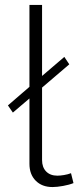

<svg xmlns="http://www.w3.org/2000/svg" viewBox="-20 -750 317 776"><path d="M99 -352 32 -295 12 -324 99 -399V-730H150V-443L240 -520L260 -490L150 -396V-103Q150 -74 166.5 -57Q183 -40 212 -40Q223 -40 238.5 -42.5Q254 -45 267 -50L277 -10Q260 -3 235 1.5Q210 6 192 6Q150 6 124.5 -19.5Q99 -45 99 -88Z"/></svg>

Font: Oxford Sans
Style: Regular
Weight: 300
Designer: Matt McInerney, Pablo Impallari, Rodrigo Fuenzalida
Foundry: Matt McInerney, Pablo Impallari, Rodrigo Fuenzalida
Version: Version 3.000g; ttfautohint (v1.5) -l 8 -r 28 -G 28 -x 14 -D